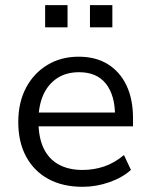

<svg xmlns="http://www.w3.org/2000/svg" viewBox="-20 -715 582 744"><path d="M300.3 8.9Q223.1 8.9 167.3 -21.5Q111.6 -52 81.2 -108.2Q50.8 -164.4 50.8 -241.9Q50.8 -317.9 80.7 -374.6Q110.7 -431.3 163.5 -463.3Q216.3 -495.3 284.7 -495.3Q351 -495.3 397.8 -466.3Q444.6 -437.4 470 -384.3Q495.4 -331.1 495.4 -256.7V-225.5H112.6V-279H442.4L425.8 -265.6Q425.8 -345.8 390.5 -390.5Q355.2 -435.2 286.5 -435.2Q236 -435.2 200.7 -411.5Q165.4 -387.7 147.2 -346.1Q129.1 -304.5 129.1 -249.7V-243.8Q129.1 -182.9 148.7 -141.1Q168.4 -99.3 206.9 -77.8Q245.4 -56.4 300.2 -56.4Q343.3 -56.4 383.5 -69.9Q423.7 -83.5 460.3 -114.2L487.4 -56.7Q454.5 -26.7 403.6 -8.9Q352.7 8.9 300.3 8.9ZM328.6 -609.2V-695H415.4V-609.2ZM154.9 -609.2V-695H241.7V-609.2Z"/></svg>

Font: Nunito Sans 12pt ExtraLight
Style: Regular
Weight: 200
Designer: Vernon Adams
Foundry: Vernon Adams
Version: Version 3.101;gftools[0.9.27]